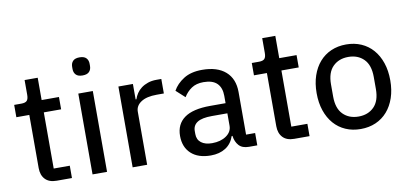

<svg xmlns="http://www.w3.org/2000/svg" viewBox="-70 -971 2578 1212"><g transform="rotate(-10 1219.0 -365.0)"><path d="M209 0Q161 0 136 -26.5Q111 -53 111 -98V-439H28V-518H74Q100 -518 110 -529Q120 -540 120 -566V-661H204V-518H315V-439H204V-79H307V0Z M486 -626Q457 -626 443.5 -640Q430 -654 430 -677V-691Q430 -714 443.5 -728Q457 -742 486 -742Q515 -742 528.5 -728Q542 -714 542 -691V-677Q542 -654 528.5 -640Q515 -626 486 -626ZM439 -518H532V0H439Z M696 0V-518H789V-419H794Q800 -438 812 -456Q824 -474 842 -487.5Q860 -501 884.5 -509.5Q909 -518 940 -518H971V-425H925Q860 -425 824.5 -401.5Q789 -378 789 -340V0Z M1442 0Q1399 0 1377.5 -24Q1356 -48 1351 -86H1346Q1330 -38 1291 -13Q1252 12 1196 12Q1115 12 1070 -29.5Q1025 -71 1025 -143Q1025 -218 1079.5 -257.5Q1134 -297 1246 -297H1344V-344Q1344 -396 1316 -424Q1288 -452 1229 -452Q1183 -452 1152.5 -431.5Q1122 -411 1102 -378L1046 -429Q1069 -471 1115.5 -500.5Q1162 -530 1234 -530Q1331 -530 1384 -483.5Q1437 -437 1437 -352V-79H1495V0ZM1217 -63Q1272 -63 1308 -88Q1344 -113 1344 -152V-232H1245Q1181 -232 1151.5 -213Q1122 -194 1122 -158V-138Q1122 -102 1147.5 -82.5Q1173 -63 1217 -63Z M1732 0Q1684 0 1659 -26.5Q1634 -53 1634 -98V-439H1551V-518H1597Q1623 -518 1633 -529Q1643 -540 1643 -566V-661H1727V-518H1838V-439H1727V-79H1830V0Z M2157 12Q2104 12 2060.5 -7Q2017 -26 1986 -61.5Q1955 -97 1938 -147Q1921 -197 1921 -259Q1921 -321 1938 -371Q1955 -421 1986 -456.5Q2017 -492 2060.5 -511Q2104 -530 2157 -530Q2210 -530 2253.5 -511Q2297 -492 2328 -456.5Q2359 -421 2376 -371Q2393 -321 2393 -259Q2393 -197 2376 -147Q2359 -97 2328 -61.5Q2297 -26 2253.5 -7Q2210 12 2157 12ZM2157 -68Q2218 -68 2256 -106Q2294 -144 2294 -220V-298Q2294 -374 2256 -412Q2218 -450 2157 -450Q2096 -450 2058 -412Q2020 -374 2020 -298V-220Q2020 -144 2058 -106Q2096 -68 2157 -68Z"/></g></svg>

Font: IBM Plex Sans Hebrew Text
Style: Regular
Weight: 450
Designer: Mike Abbink, Paul van der Laan, Pieter van Rosmalen, Yanek Iontef
Foundry: Bold Monday
Version: Version 1.2